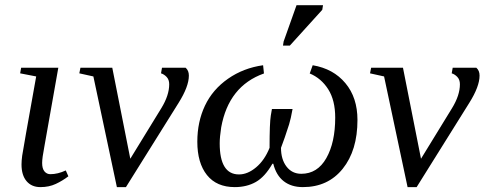

<svg xmlns="http://www.w3.org/2000/svg" viewBox="-20 -725 1903 754"><path d="M145.5 -85Q145.5 -63 154.5 -52Q163.6 -41 177.7 -41Q207 -41 238.3 -55.7L248.5 -32.7Q225.6 -15.1 199 -2.7Q172.4 9.8 138.7 9.8Q104 9.8 84.2 -13.7Q64.5 -37.1 64.5 -79.1Q64.5 -93.8 67.1 -113.5Q69.8 -133.3 122.1 -424.8L59.1 -437L63 -459H209L154.3 -149.9Q145.5 -104.5 145.5 -85Z M644.5 -394Q644.5 -412.1 634.3 -422.9Q624 -433.6 612.3 -437L616.2 -459H709Q721.7 -447.8 721.7 -428.2Q721.7 -385.3 681.2 -320.8L474.6 9.8H439L346.7 -424.8L291.5 -437L295.9 -459H420.9L491.7 -101.6L613.3 -299.8Q644.5 -350.6 644.5 -394Z M1128.9 -296.9Q1122.1 -258.3 1115.2 -236.3Q1108.4 -214.4 1098.4 -185.5Q1088.4 -156.7 1083.5 -144.5Q1083.5 -99.1 1105.2 -70.8Q1127 -42.5 1163.1 -42.5Q1226.6 -42.5 1261.5 -104Q1296.4 -165.5 1296.4 -263.2Q1296.4 -331.1 1269 -374.3Q1241.7 -417.5 1196.3 -436.5L1208 -468.8Q1289.1 -455.1 1336.4 -398.4Q1383.8 -341.8 1383.8 -253.9Q1383.8 -134.3 1325.9 -62.3Q1268.1 9.8 1169.4 9.8Q1124 9.8 1094.2 -13.4Q1064.5 -36.6 1053.2 -82H1049.8Q1020.5 -30.8 984.9 -10.5Q949.2 9.8 901.9 9.8Q830.6 9.8 792.7 -37.6Q754.9 -85 754.9 -168.5Q754.9 -246.6 784.9 -310.1Q814.9 -373.5 875.5 -415.8Q936 -458 1013.2 -468.8L1016.6 -436.5Q877.9 -387.2 848.6 -224.6Q842.8 -187 842.8 -162.1Q842.8 -40 918.5 -40Q952.6 -40 985.8 -67.9Q1019 -95.7 1038.6 -144.5Q1038.6 -242.2 1043.5 -271.5L1047.9 -296.9ZM1091.3 -545.9 1093.8 -562 1144.5 -704.6H1248.5L1245.6 -686.5L1118.2 -545.9Z M1786.1 -394Q1786.1 -412.1 1775.9 -422.9Q1765.6 -433.6 1753.9 -437L1757.8 -459H1850.6Q1863.3 -447.8 1863.3 -428.2Q1863.3 -385.3 1822.8 -320.8L1616.2 9.8H1580.6L1488.3 -424.8L1433.1 -437L1437.5 -459H1562.5L1633.3 -101.6L1754.9 -299.8Q1786.1 -350.6 1786.1 -394Z"/></svg>

Font: Liberation Serif
Style: Italic
Weight: 400
Italic angle: -16.333°
Designer: Steve Matteson
Foundry: Ascender Corporation
Version: Version 2.1.5